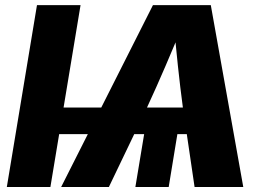

<svg xmlns="http://www.w3.org/2000/svg" viewBox="-20 -748 1048 768"><path d="M302.2 -727.5 181.6 0H7.3L127.9 -727.5ZM698.2 -264.6 654.8 0H521.5L565.4 -264.6ZM224.6 0 591.8 -727.5H823.2L953.1 0H758.3L711.4 -318.8Q700.7 -398.4 691.7 -483.6Q682.6 -568.8 674.3 -664.6H717.8Q678.7 -569.3 642.1 -484.1Q605.5 -398.9 568.4 -318.8L415.5 0ZM171.4 -211.4 189 -317.9H837.4L819.8 -211.4Z"/></svg>

Font: Inter 24pt ExtraBold
Style: Italic
Weight: 800
Italic angle: -9.3988°
Designer: Rasmus Andersson
Foundry: rsms
Version: Version 4.001;git-66647c0bb